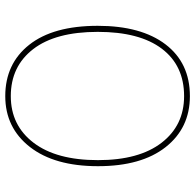

<svg xmlns="http://www.w3.org/2000/svg" viewBox="-26 -705 741 729"><g transform="rotate(-90 344.5 -340.5)"><path d="M344 -691Q467 -691 539 -600Q611 -509 611 -340Q611 -175 540.5 -82.5Q470 10 344 10Q223 10 150.5 -82Q78 -174 78 -339Q78 -504 151 -597.5Q224 -691 344 -691ZM344 -670Q233 -670 167 -583.5Q101 -497 101 -339Q101 -183 167 -97.5Q233 -12 344 -12Q460 -12 524 -96.5Q588 -181 588 -340Q588 -500 522.5 -585Q457 -670 344 -670Z"/></g></svg>

Font: FiraGO Thin
Style: Regular
Weight: 100
Designer: bBox Type
Foundry: bBox Type GmbH
Version: Version 1.001;PS 001.001;hotconv 1.0.88;makeotf.lib2.5.64775